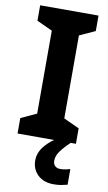

<svg xmlns="http://www.w3.org/2000/svg" viewBox="-103 -764 595 1053"><g transform="rotate(10 194.5 -237.0)"><path d="M357 0H32V-86L119 -126V-588L32 -628V-714H357V-628L270 -588V-126L357 -86ZM256 111Q256 131 267 141Q278 151 295 151Q311 151 326 148Q341 145 351 142V229Q335 233 317 236.5Q299 240 275 240Q219 240 186 208.5Q153 177 153 128Q153 84 185 46Q217 8 263 -17L328 0Q294 32 275 58.5Q256 85 256 111Z"/></g></svg>

Font: Noto Sans Sinhala UI
Style: Bold
Weight: 700
Designer: Jelle Bosma - Monotype Design Team
Foundry: Monotype Imaging Inc.
Version: Version 2.006; ttfautohint (v1.8.4.7-5d5b)